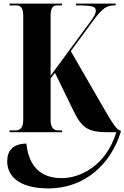

<svg xmlns="http://www.w3.org/2000/svg" viewBox="-20 -734 690 1066"><path d="M33 0H324V-10H303C278 -10 261 -25 261 -68V-298L285 -330L386 -123C433 -25 466 0 578 0H626C567 190 423 255 322 255C175 255 136 151 126 63C47 65 20 107 20 162C20 239 79 312 249 312C459 312 598 168 650 0V-10H648C632 -10 610 -39 556 -133L373 -450L495 -616C554 -696 574 -704 622 -704V-714H402V-704C501 -704 512 -697 512 -672C512 -662 505 -647 490 -625L261 -314V-647C261 -689 273 -704 296 -704H324V-714H33V-704H71C95 -704 109 -689 109 -648V-68C109 -24 92 -10 66 -10H33Z"/></svg>

Font: Noto Serif Display ExtraCondensed ExtraBold
Style: Regular
Weight: 800
Width: 2
Designer: Monotype Design Team
Foundry: Monotype Imaging Inc.
Version: Version 2.009